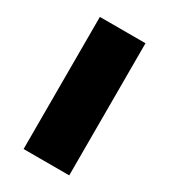

<svg xmlns="http://www.w3.org/2000/svg" viewBox="-144 -625 613 696"><g transform="rotate(30 162.5 -276.5)"><path d="M258 0H67V-553H258Z"/></g></svg>

Font: Noto Sans Khmer Black
Style: Regular
Weight: 900
Version: Version 2.003